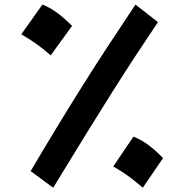

<svg xmlns="http://www.w3.org/2000/svg" viewBox="-20 -831 826 860"><path d="M117.2 -64.5Q181.2 -172.9 238.5 -267.1Q295.9 -361.3 351.3 -449.5Q406.7 -537.6 464.6 -626Q522.5 -714.4 586.9 -810.5L687.5 -731.9Q637.2 -657.2 588.4 -582.8Q539.6 -508.3 485.8 -423.3Q432.1 -338.4 366.9 -232.9Q301.8 -127.4 218.3 9.8ZM169.9 -810.5Q231.4 -787.6 302.7 -714.8L207 -583Q175.3 -611.3 142.6 -634.5Q109.9 -657.7 75.2 -677.2ZM577.6 -218.8Q609.4 -207 641.6 -183.8Q673.8 -160.6 710.4 -123L619.6 9.8Q553.2 -48.8 487.3 -85.4Z"/></svg>

Font: Pinar DS2-Bold
Style: Regular
Weight: 700
Designer: Amin Abedi
Version: Version 2.000